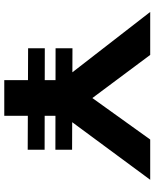

<svg xmlns="http://www.w3.org/2000/svg" viewBox="70 -810 740 921"><g transform="rotate(90 440.5 -350.0)"><path d="M364.8 0V-326L379.8 -259L37.8 -700H243.9L495.9 -362L408.8 -364L649.8 -700H842.9L526.9 -272L535.9 -334V0ZM212 -114.3V-194.4L698.9 -193.5V-112.4ZM212 -246.1V-327.1L698.9 -325.3V-245.2Z"/></g></svg>

Font: Lexend Mega
Style: Regular
Weight: 400
Designer: Bonnie Shaver-Troup, Thomas Jockin
Foundry: Lexend
Version: Version 1.007